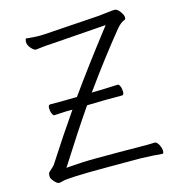

<svg xmlns="http://www.w3.org/2000/svg" viewBox="-105 -790 810 882"><g transform="rotate(-15 300.0 -349.0)"><path d="M214 -307H187L128 -304H127Q122 -304 117 -315.5Q112 -327 112 -342Q112 -357 122 -357H187L249 -358Q335 -479 455 -634L462 -643L199 -624Q175 -623 154.5 -620.5Q134 -618 124 -617H123Q115 -617 101.5 -632Q88 -647 88 -664L91 -678H93Q137 -674 155.5 -674Q174 -674 198 -676L440 -692Q464 -694 485.5 -697Q507 -700 519.5 -700Q532 -700 544.5 -682.5Q557 -665 557 -655Q557 -645 553 -644Q533 -637 513 -613Q420 -499 326 -368L320 -360L372 -361Q387 -361 444 -364H445Q450 -364 455 -353Q460 -342 460 -326.5Q460 -311 451 -311H373L284 -309Q204 -192 124 -65L118 -56L128 -57Q200 -63 264 -63H374L502 -62Q524 -62 539 -63H540Q550 -63 558.5 -46.5Q567 -30 567 -17Q567 -4 561 -4H560Q522 -8 457 -10H292Q111 -10 84 -1Q77 2 68 2Q59 2 46 -13Q33 -28 33 -37.5Q33 -47 34.5 -52Q36 -57 49 -68Q62 -79 66 -85Q143 -205 214 -307ZM93 -678Z"/></g></svg>

Font: LXGW WenKai Lite Light
Style: Regular
Weight: 300
Designer: LXGW / Fontworks Inc.
Foundry: LXGW / Fontworks Inc.
Version: Version 1.511; March 25, 2025